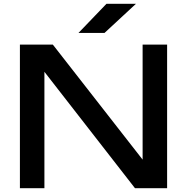

<svg xmlns="http://www.w3.org/2000/svg" viewBox="-20 -983 977 1003"><path d="M725 -74V-750H853V0H685L159 -676L212 -682V0H84V-750H256L779 -80ZM690 -963 526 -811H390L536 -963Z"/></svg>

Font: Unbounded Variable
Style: Regular
Weight: 400
Designer: Luke Prowse, Jean-Baptiste Morizot, Fátima Lázaro, Florian Runge
Foundry: NaN
Version: Version 1.600;FEAKit 1.0